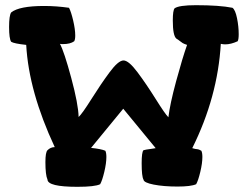

<svg xmlns="http://www.w3.org/2000/svg" viewBox="-20 -719 953 740"><path d="M15 -615Q15 -659 23 -671Q54 -696 150 -696Q197 -696 246 -689Q254 -674 262 -640Q270 -606 270 -582Q270 -567 266 -560Q251 -549 222 -549Q214 -549 211 -550Q227 -521 254.5 -419Q282 -317 283 -268Q297 -281 332.5 -337.5Q368 -394 402 -440Q436 -486 456 -486Q476 -486 510 -440.5Q544 -395 580 -337.5Q616 -280 629 -267Q635 -318 659 -406.5Q683 -495 701 -546Q689 -550 684 -553Q679 -556 673 -561Q667 -566 660 -570Q646 -581 646 -640Q646 -679 653 -687Q670 -699 735 -699Q826 -699 876 -689Q887 -681 893.5 -649Q900 -617 900 -587Q900 -567 896 -560Q870 -548 848 -548Q841 -548 831 -550Q819 -345 721 -148Q727 -146 732.5 -145Q738 -144 740.5 -144Q743 -144 747 -142.5Q751 -141 756 -138Q760 -130 760 -114Q760 -90 752 -56.5Q744 -23 736 -9Q716 0 664 0Q611 0 572.5 -7.5Q534 -15 533 -27Q526 -39 526 -90Q526 -133 533 -140Q535 -141 544 -142.5Q553 -144 564.5 -145.5Q576 -147 580 -148Q576 -152 455 -300Q332 -151 331 -149Q370 -145 386 -138Q390 -130 390 -114Q390 -90 382 -56.5Q374 -23 366 -9Q346 1 278 1Q164 1 163 -27Q155 -45 155 -94Q155 -132 163 -140Q175 -152 191 -152Q91 -366 81 -546Q34 -551 23 -558Q15 -570 15 -615Z"/></svg>

Font: Gorditas
Style: Regular
Weight: 400
Designer: Gustavo Dipre (gbrenda1987@gmail.com)
Foundry: Gustavo Dipre (gbrenda1987@gmail.com)
Version: Version 1.001